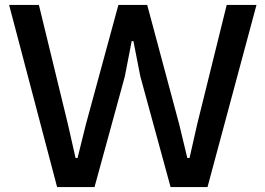

<svg xmlns="http://www.w3.org/2000/svg" viewBox="-20 -760 1077 780"><path d="M17 -740H138L256 -255L287 -118H295L329 -255L461 -740H578L708 -255L741 -118H750L781 -255L901 -740H1022L823 0H673L550 -450L522 -593H515L487 -449L364 0H212Z"/></svg>

Font: Encode Sans Normal
Style: Medium
Weight: 500
Designer: Pablo Impallari, Andres Torresi
Foundry: Pablo Impallari, Andres Torresi
Version: Version 1.000; ttfautohint (v1.00) -l 8 -r 50 -G 200 -x 14 -